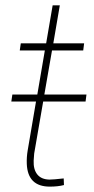

<svg xmlns="http://www.w3.org/2000/svg" viewBox="-20 -691 352 721"><path d="M301.3 -309.6H142.1L108.4 -114.7L106.4 -87.9Q105 -54.7 120.1 -35.9Q135.3 -17.1 166 -16.6Q179.7 -16.6 219.2 -21L220.2 3.9Q197.8 9.8 167 9.8Q84 9.8 80.6 -75.7Q79.6 -100.6 84 -126.5L115.2 -309.6H22.5L26.4 -335.9H120.1L148.4 -501.5H54.2L58.1 -528.3H153.3L177.7 -670.9H204.6L180.2 -528.3H295.9L292.5 -501.5H175.3L146.5 -335.9H304.7Z"/></svg>

Font: Roboto Thin
Style: Italic
Weight: 250
Italic angle: -12°
Designer: Google
Version: Version 2.134; 2016